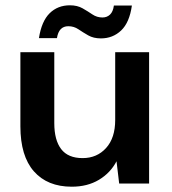

<svg xmlns="http://www.w3.org/2000/svg" viewBox="-20 -693 648 725"><path d="M543 -496V0H430L420 -84Q397 -40 353.5 -14Q310 12 251 12Q159 12 108 -46Q57 -104 57 -216V-496H185V-228Q185 -164 211 -130Q237 -96 292 -96Q346 -96 380.5 -134Q415 -172 415 -240V-496ZM361 -548Q333 -548 313 -559.5Q293 -571 276 -582.5Q259 -594 238 -594Q202 -594 195 -549H127Q137 -613 167.5 -643Q198 -673 244 -673Q272 -673 292 -661.5Q312 -650 329 -638.5Q346 -627 367 -627Q384 -627 395.5 -638Q407 -649 410 -672H478Q469 -608 437.5 -578Q406 -548 361 -548Z"/></svg>

Font: DeepMind Sans
Style: Bold
Weight: 700
Designer: Jonny Pinhorn / Modifications: Colophon Foundry
Foundry: Colophon Foundry
Version: Version 1.002; ttfautohint (v1.8.2)